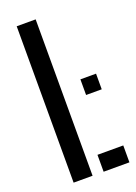

<svg xmlns="http://www.w3.org/2000/svg" viewBox="-152 -862 655 923"><g transform="rotate(-20 175.5 -400.0)"><path d="M58 0V-800H155V0ZM211.5 0V-86.5H343.5V0ZM258.5 -375.5V-455.5H338.5V-375.5Z"/></g></svg>

Font: Big Shoulders Stencil Text Thin SemiBold
Style: Regular
Weight: 600
Version: Version 2.001